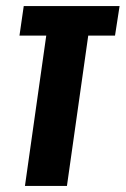

<svg xmlns="http://www.w3.org/2000/svg" viewBox="-20 -611 413 631"><path d="M62 0 132 -494H44L58 -591H373L358 -494H270L200 0Z"/></svg>

Font: Alumni Sans Thin ExtraBold
Style: Italic
Weight: 800
Italic angle: -8°
Version: Version 1.016